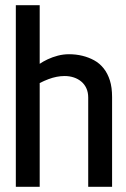

<svg xmlns="http://www.w3.org/2000/svg" viewBox="-20 -720 485 740"><path d="M133 -474V-700H41V0H133V-400Q151 -409 167 -415Q183 -421 198.5 -424Q214 -427 229 -427Q248 -427 264.5 -421.5Q281 -416 293.5 -405.5Q306 -395 313 -379.5Q320 -364 320 -344V0H412V-346Q412 -383 403.5 -410Q395 -437 379.5 -456.5Q364 -476 343 -487.5Q322 -499 297.5 -505Q273 -511 246 -511Q224 -511 203 -505.5Q182 -500 164 -491.5Q146 -483 133 -474Z"/></svg>

Font: Advent Pro SemiBold
Style: Regular
Weight: 600
Designer: VivaRado, Andreas Kalpakidis
Foundry: VivaRado, Andreas Kalpakidis
Version: Version 3.000